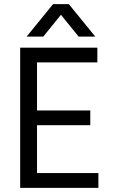

<svg xmlns="http://www.w3.org/2000/svg" viewBox="-20 -903 541 923"><path d="M188 -727H108L235 -883H311L438 -727H358L273 -832ZM453 0H77V-674H448V-603H158V-372H414V-301H158V-71H453Z"/></svg>

Font: Hind Mysuru
Style: Regular
Weight: 400
Designer: Manushi Parikh, Hitesh Malaviya
Foundry: Indian Type Foundry
Version: Version 0.703;PS 1.0;hotconv 1.0.86;makeotf.lib2.5.63406